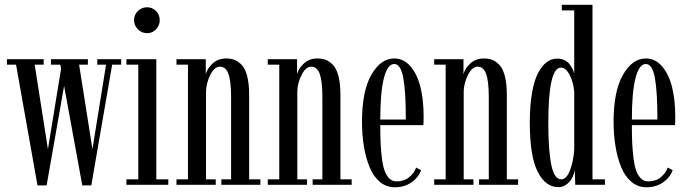

<svg xmlns="http://www.w3.org/2000/svg" viewBox="-20 -770 2856 800"><path d="M136.2 2.4 46.9 -500.5H8.8V-523.4H162.1V-500.5H124.5L179.7 -148.4L234.4 -482.9L231.4 -500.5H192.4V-523.4H346.2V-500.5H309.6L365.2 -148.4L421.9 -500.5H385.3V-523.4H484.9V-500.5H447.3L360.4 2.4H322.8L247.1 -412.1L174.3 2.4Z M593.3 -631.8Q570.3 -631.8 554.4 -647.7Q538.6 -663.6 538.6 -686Q538.6 -708.5 554.4 -724.1Q570.3 -739.7 593.3 -739.7Q614.7 -739.7 630.1 -724.1Q645.5 -708.5 645.5 -686Q645.5 -663.6 630.1 -647.7Q614.7 -631.8 593.3 -631.8ZM506.8 0V-22.9H556.2V-500.5H506.8V-523.4H631.3V-22.9H681.2V0Z M715.3 0V-22.9H763.2V-500.5H715.3V-523.4H837.4V-460.9Q843.8 -485.4 866.2 -505.9Q888.7 -526.4 921.9 -526.4Q941.9 -526.4 957.3 -520.5Q972.7 -514.6 987.3 -499.3Q1002 -483.9 1010 -452.4Q1018.1 -420.9 1018.1 -374.5V-22.9H1064.9V0H902.3V-22.9H942.9V-364.7Q942.9 -431.2 931.9 -461.7Q920.9 -492.2 896.5 -492.2Q873.5 -492.2 856.4 -458.3Q839.4 -424.3 838.4 -389.2V-22.9H878.9V0Z M1095.7 0V-22.9H1143.6V-500.5H1095.7V-523.4H1217.8V-460.9Q1224.1 -485.4 1246.6 -505.9Q1269 -526.4 1302.2 -526.4Q1322.3 -526.4 1337.6 -520.5Q1353 -514.6 1367.7 -499.3Q1382.3 -483.9 1390.4 -452.4Q1398.4 -420.9 1398.4 -374.5V-22.9H1445.3V0H1282.7V-22.9H1323.2V-364.7Q1323.2 -431.2 1312.3 -461.7Q1301.3 -492.2 1276.9 -492.2Q1253.9 -492.2 1236.8 -458.3Q1219.7 -424.3 1218.8 -389.2V-22.9H1259.3V0Z M1625 10.3Q1589.8 10.3 1563 -12Q1536.1 -34.2 1520.3 -72.8Q1504.4 -111.3 1496.3 -159.4Q1488.3 -207.5 1488.3 -263.2Q1488.3 -390.1 1527.3 -458.3Q1566.4 -526.4 1622.6 -526.4Q1662.1 -526.4 1690.4 -493.4Q1718.8 -460.4 1731.9 -407Q1745.1 -353.5 1745.1 -286.1Q1745.1 -260.7 1744.1 -248.5H1564.5Q1564.5 -204.6 1565.9 -172.6Q1567.4 -140.6 1571.5 -108.9Q1575.7 -77.1 1583 -57.6Q1590.3 -38.1 1602.5 -26.1Q1614.7 -14.2 1631.8 -14.2Q1663.6 -14.2 1684.6 -31.2Q1705.6 -48.3 1713.9 -71.8L1734.4 -61Q1724.1 -30.8 1694.6 -10.3Q1665 10.3 1625 10.3ZM1622.6 -503.4Q1594.7 -503.4 1579.6 -444.6Q1564.5 -385.7 1564.5 -272H1670.9Q1670.9 -389.2 1660.2 -446.3Q1649.4 -503.4 1622.6 -503.4Z M1789.1 0V-22.9H1836.9V-500.5H1789.1V-523.4H1911.1V-460.9Q1917.5 -485.4 1939.9 -505.9Q1962.4 -526.4 1995.6 -526.4Q2015.6 -526.4 2031 -520.5Q2046.4 -514.6 2061 -499.3Q2075.7 -483.9 2083.7 -452.4Q2091.8 -420.9 2091.8 -374.5V-22.9H2138.7V0H1976.1V-22.9H2016.6V-364.7Q2016.6 -431.2 2005.6 -461.7Q1994.6 -492.2 1970.2 -492.2Q1947.3 -492.2 1930.2 -458.3Q1913.1 -424.3 1912.1 -389.2V-22.9H1952.6V0Z M2306.6 9.8Q2252.9 9.8 2220.2 -54.7Q2187.5 -119.1 2187.5 -259.3Q2187.5 -329.1 2196.5 -381.8Q2205.6 -434.6 2221.7 -465.3Q2237.8 -496.1 2257.8 -511Q2277.8 -525.9 2301.8 -525.9Q2318.8 -525.9 2332.5 -519Q2346.2 -512.2 2354 -501.5Q2361.8 -490.7 2366.2 -481.4Q2370.6 -472.2 2372.6 -462.9V-726.6H2320.8V-750H2448.7V-22.9H2500.5V0H2377L2374.5 -62Q2372.6 -47.9 2366 -32.7Q2359.4 -17.6 2343.5 -3.9Q2327.6 9.8 2306.6 9.8ZM2318.4 -22.9Q2340.8 -22.9 2355.2 -60.8Q2369.6 -98.6 2372.6 -147.9V-387.7Q2369.6 -426.3 2353.8 -457.3Q2337.9 -488.3 2316.9 -488.3Q2264.6 -488.3 2264.6 -256.8Q2264.6 -145 2276.9 -84Q2289.1 -22.9 2318.4 -22.9Z M2673.3 10.3Q2638.2 10.3 2611.3 -12Q2584.5 -34.2 2568.6 -72.8Q2552.7 -111.3 2544.7 -159.4Q2536.6 -207.5 2536.6 -263.2Q2536.6 -390.1 2575.7 -458.3Q2614.7 -526.4 2670.9 -526.4Q2710.4 -526.4 2738.8 -493.4Q2767.1 -460.4 2780.3 -407Q2793.5 -353.5 2793.5 -286.1Q2793.5 -260.7 2792.5 -248.5H2612.8Q2612.8 -204.6 2614.3 -172.6Q2615.7 -140.6 2619.9 -108.9Q2624 -77.1 2631.3 -57.6Q2638.7 -38.1 2650.9 -26.1Q2663.1 -14.2 2680.2 -14.2Q2711.9 -14.2 2732.9 -31.2Q2753.9 -48.3 2762.2 -71.8L2782.7 -61Q2772.5 -30.8 2742.9 -10.3Q2713.4 10.3 2673.3 10.3ZM2670.9 -503.4Q2643.1 -503.4 2627.9 -444.6Q2612.8 -385.7 2612.8 -272H2719.2Q2719.2 -389.2 2708.5 -446.3Q2697.8 -503.4 2670.9 -503.4Z"/></svg>

Font: Imbue
Style: Regular
Weight: 400
Designer: Tyler Finck
Foundry: Etcetera Type Company
Version: Version 0.910